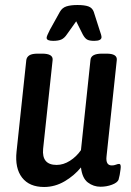

<svg xmlns="http://www.w3.org/2000/svg" viewBox="-20 -738 523 766"><path d="M156 8Q97 8 68 -29.5Q39 -67 46 -133L85 -499Q87 -511 97.5 -517.5Q108 -524 131 -524H148Q192 -524 190 -499L152 -144Q146 -80 206 -80Q233 -80 259 -96.5Q285 -113 303 -139L341 -499Q343 -524 387 -524H405Q448 -524 446 -499L405 -114Q401 -78 426 -78Q435 -78 442.5 -81Q450 -84 455 -84Q464 -84 461 -63Q460 -53 457.5 -40Q455 -27 453 -21Q448 -9 426.5 -1Q405 7 381 7Q353 7 330.5 -10Q308 -27 303 -70Q276 -37 237.5 -14.5Q199 8 156 8ZM192 -575Q166 -575 166 -587Q166 -594 179 -619L219 -691Q228 -707 245 -712.5Q262 -718 289 -718Q317 -718 332.5 -712.5Q348 -707 354 -691L377 -619Q385 -597 385 -590Q385 -575 356 -575Q336 -575 327 -580.5Q318 -586 310 -601L284 -653L247 -601Q237 -586 225 -580.5Q213 -575 192 -575Z"/></svg>

Font: Asap Condensed Condensed Medium
Style: Italic
Weight: 500
Width: 3
Italic angle: -6°
Designer: Pablo Cosgaya
Foundry: Omnibus-Type
Version: Version 3.001; ttfautohint (v1.8.4.7-5d5b)